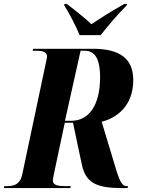

<svg xmlns="http://www.w3.org/2000/svg" viewBox="-57 -964 728 984"><path d="M351 -784H459C497 -832 540 -884 593 -937L594 -944H580C510 -904 450 -866 411 -840C382 -868 343 -900 285 -944H273L272 -937C293 -904 333 -830 351 -784ZM-37 0H303L306 -10H277C241 -10 214 -15 214 -38C214 -48 217 -60 222 -85L275 -335H317L363 -118C385 -17 452 0 576 0H597L599 -10H592C559 -10 547 -67 520 -155L464 -340C540 -359 626 -420 626 -554C626 -662 558 -714 421 -714H113L110 -704H124C159 -704 184 -700 184 -674C184 -669 182 -659 177 -637L57 -70C46 -18 14 -10 -22 -10H-35ZM309 -345H276L356 -704H378C441 -704 456 -640 456 -569C456 -422 397 -345 309 -345Z"/></svg>

Font: Noto Serif Display Condensed ExtraBold
Style: Italic
Weight: 800
Width: 3
Italic angle: -12°
Designer: Monotype Design Team
Foundry: Monotype Imaging Inc.
Version: Version 2.009